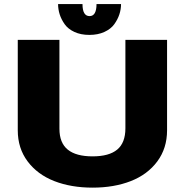

<svg xmlns="http://www.w3.org/2000/svg" viewBox="-20 -892 890 924"><path d="M562.5 -872.5Q562.5 -847.5 554.5 -823Q546.5 -798.5 530 -775.5Q513.5 -752.5 482.2 -738.2Q451 -724 410 -724Q369 -724 338.2 -738.2Q307.5 -752.5 291.2 -775.5Q275 -798.5 267.2 -823Q259.5 -847.5 259.5 -872.5H377Q377 -814.5 411 -814.5Q444.5 -814.5 444.5 -872.5ZM65.5 -265V-700H266V-272.5Q266 -204.5 306 -172Q346 -139.5 425.5 -139.5Q505 -139.5 544.2 -172.2Q583.5 -205 583.5 -274.5V-700H784V-265Q784 -178.5 737 -115.2Q690 -52 609.5 -20.5Q529 11 425.5 11Q322 11 241.2 -20.5Q160.5 -52 113 -115.2Q65.5 -178.5 65.5 -265Z"/></svg>

Font: League Mono Wide ExtraBold
Style: Regular
Weight: 800
Width: 8
Designer: Tyler Finck
Foundry: The League of Moveable Type / Tyler Finck
Version: Version 2.210